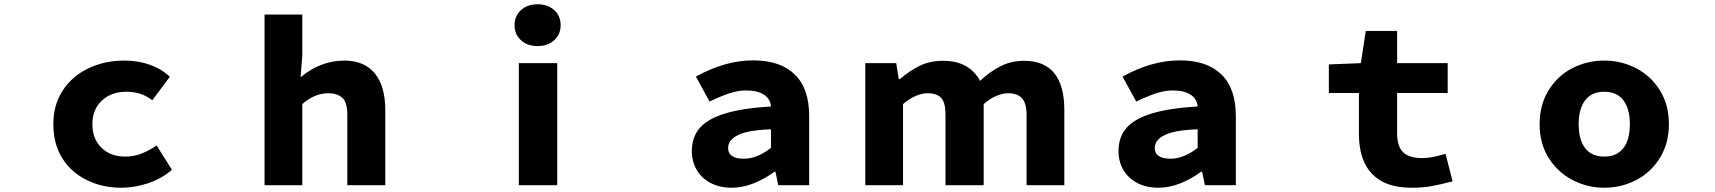

<svg xmlns="http://www.w3.org/2000/svg" viewBox="-20 -868 8040 900"><path d="M387 -24Q313 -60 271.5 -127Q230 -194 230 -286Q230 -377 274.5 -444.5Q319 -512 395 -548Q471 -584 562 -584Q629 -584 684 -564Q739 -544 776 -508L694 -398Q665 -420 635.5 -429Q606 -438 572 -438Q502 -438 457.5 -396.5Q413 -355 413 -286Q413 -217 455.5 -175.5Q498 -134 567 -134Q607 -134 643 -148Q679 -162 714 -186L786 -72Q737 -30 674 -9Q611 12 549 12Q459 12 387 -24Z M1220 -800H1397V-607L1389 -506Q1483 -584 1594 -584Q1687 -584 1736.5 -524.5Q1786 -465 1786 -352V0H1608V-330Q1608 -389 1584 -410Q1560 -431 1519 -431Q1455 -431 1397 -380V0H1220Z M2412 -572H2592V0H2412ZM2392 -750Q2392 -793 2422 -820.5Q2452 -848 2500 -848Q2548 -848 2578 -820.5Q2608 -793 2608 -750Q2608 -707 2578 -679.5Q2548 -652 2500 -652Q2452 -652 2422 -679.5Q2392 -707 2392 -750Z M3223 -160Q3223 -225 3260 -268Q3297 -311 3379 -336Q3461 -361 3594 -369Q3591 -405 3560.5 -424.5Q3530 -444 3477 -444Q3440 -444 3399 -430.5Q3358 -417 3306 -392L3242 -509Q3379 -585 3511 -585Q3637 -585 3705 -519.5Q3773 -454 3773 -324V0H3628L3615 -63H3610Q3564 -29 3512.5 -8.5Q3461 12 3410 12Q3353 12 3310.5 -10.5Q3268 -33 3245.5 -72Q3223 -111 3223 -160ZM3594 -175V-262Q3516 -259 3472 -247Q3393 -224 3393 -174Q3393 -149 3412 -136.5Q3431 -124 3467 -124Q3529 -124 3594 -175Z M4036 -572H4181L4193 -497H4198Q4246 -538 4293 -560.5Q4340 -583 4401 -583Q4523 -583 4574 -489Q4621 -533 4671 -558Q4721 -583 4780 -583Q4969 -583 4969 -352V0H4792V-330Q4792 -385 4770 -408Q4748 -431 4706 -431Q4680 -431 4649.5 -418Q4619 -405 4591 -380V0H4412V-330Q4412 -387 4392 -409Q4372 -431 4327 -431Q4303 -431 4272 -418Q4241 -405 4213 -380V0H4036Z M5223 -160Q5223 -225 5260 -268Q5297 -311 5379 -336Q5461 -361 5594 -369Q5591 -405 5560.5 -424.5Q5530 -444 5477 -444Q5440 -444 5399 -430.5Q5358 -417 5306 -392L5242 -509Q5379 -585 5511 -585Q5637 -585 5705 -519.5Q5773 -454 5773 -324V0H5628L5615 -63H5610Q5564 -29 5512.5 -8.5Q5461 12 5410 12Q5353 12 5310.5 -10.5Q5268 -33 5245.5 -72Q5223 -111 5223 -160ZM5594 -175V-262Q5516 -259 5472 -247Q5393 -224 5393 -174Q5393 -149 5412 -136.5Q5431 -124 5467 -124Q5529 -124 5594 -175Z M6454 -20Q6350 -80 6350 -241V-432H6209V-566L6359 -572L6382 -723H6529V-572H6766V-432H6529V-243Q6529 -181 6557.5 -154Q6586 -127 6646 -127Q6673 -127 6697 -132Q6721 -137 6756 -147L6789 -18Q6732 -3 6690.5 4.5Q6649 12 6600 12Q6508 12 6454 -20Z M7197 -286Q7197 -376 7238.5 -444Q7280 -512 7349.5 -548Q7419 -584 7500 -584Q7581 -584 7650.5 -547.5Q7720 -511 7761.5 -443.5Q7803 -376 7803 -286Q7803 -197 7761.5 -129Q7720 -61 7650.5 -24.5Q7581 12 7500 12Q7421 12 7351.5 -24Q7282 -60 7239.5 -127.5Q7197 -195 7197 -286ZM7620 -286Q7620 -358 7589.5 -398Q7559 -438 7500 -438Q7441 -438 7410.5 -398Q7380 -358 7380 -286Q7380 -213 7410.5 -173.5Q7441 -134 7500 -134Q7559 -134 7589.5 -173.5Q7620 -213 7620 -286Z"/></svg>

Font: Merged Yaku Han JP Black
Style: Regular
Weight: 900
Designer: Ryoko NISHIZUKA 西塚涼子 (kana, bopomofo & ideographs); Paul D. Hunt (Latin, Greek & Cyrillic); Sandoll Communications 산돌커뮤니
Foundry: Adobe
Version: Version 2.004